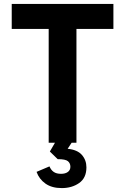

<svg xmlns="http://www.w3.org/2000/svg" viewBox="-20 -730 640 982"><path d="M229 0V-582H40V-710H560V-582H371V0ZM296 232Q245 232 212.5 209Q180 186 167 149L233 121Q241 140 255 149.5Q269 159 292 159Q314 159 327 149.5Q340 140 340 123Q340 105 327.5 94.5Q315 84 275 84L235 45L267 -10H353L326 31Q376 36 399 62.5Q422 89 422 126Q422 180 385 206Q348 232 296 232Z"/></svg>

Font: Geist Mono
Style: Bold
Weight: 700
Monospace: yes
Designer: Basement.studio, Andrés Briganti, Mateo Zaragoza
Foundry: Basement.studio, Vercel, Andrés Briganti, Guido Ferreyra, Mateo Zaragoza
Version: Version 1.500; ttfautohint (v1.8.4.7-5d5b)